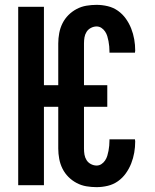

<svg xmlns="http://www.w3.org/2000/svg" viewBox="-20 -763 640 791"><path d="M378 8Q357 8 336 4.5Q315 1 296 -9Q277 -19 262 -34Q247 -49 237.5 -68Q228 -87 224 -108.5Q220 -130 220 -151V-323H161V0H55V-735H161V-412H220V-584Q220 -605 224 -626.5Q228 -648 237.5 -667Q247 -686 262 -701Q277 -716 296 -726Q315 -736 336 -739.5Q357 -743 378 -743Q401 -743 424 -737.5Q447 -732 466 -718.5Q485 -705 498.5 -686Q512 -667 520.5 -645.5Q529 -624 533 -601Q537 -578 537 -555Q537 -553 536.5 -550.5Q536 -548 536 -546H431V-551Q431 -561 430 -572Q429 -583 427 -593.5Q425 -604 422 -614Q419 -624 413 -633Q407 -642 398 -648Q389 -654 378 -654Q366 -654 354.5 -648Q343 -642 336.5 -631.5Q330 -621 328 -609Q326 -597 326 -584V-412H422V-323H326V-151Q326 -138 328 -126Q330 -114 336.5 -103.5Q343 -93 354.5 -87Q366 -81 378 -81Q389 -81 398 -87Q407 -93 413 -102Q419 -111 422 -121Q425 -131 427 -141.5Q429 -152 430 -163Q431 -174 431 -184V-189H536Q536 -187 536.5 -184.5Q537 -182 537 -180Q537 -157 533 -134Q529 -111 520.5 -89.5Q512 -68 498.5 -49Q485 -30 466 -16.5Q447 -3 424 2.5Q401 8 378 8Z"/></svg>

Font: Iosevka Extended
Style: Bold
Weight: 700
Width: 7
Monospace: yes
Designer: Belleve Invis
Foundry: Belleve Invis
Version: Version 32.5.0; ttfautohint (v1.8.4)